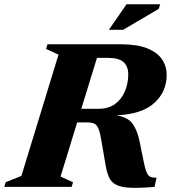

<svg xmlns="http://www.w3.org/2000/svg" viewBox="-55 -878 803 902"><path d="M229.5 -48.5 288 -22 281.5 0H-35L-28.5 -22L45.5 -51.5L220 -621.5L161.5 -648L168 -670H511Q589.5 -670 637 -650.8Q684.5 -631.5 706.2 -599Q728 -566.5 728 -526Q728 -446 668.8 -393.2Q609.5 -340.5 491 -336.5Q546 -328 568.5 -295.8Q591 -263.5 601 -212.5L621 -114Q628.5 -78 636.5 -63.2Q644.5 -48.5 655.2 -45.8Q666 -43 680.5 -43L671 0Q600 6 557 4Q514 2 491 -9.8Q468 -21.5 457.8 -43.8Q447.5 -66 441.5 -100L421 -219Q415 -256 407.5 -273.8Q400 -291.5 387.5 -297.2Q375 -303 353.5 -303H307.5ZM409 -367Q455.5 -367 486.2 -390Q517 -413 532.2 -450Q547.5 -487 547.5 -529Q547.5 -566 525.5 -586Q503.5 -606 454.5 -606H400.5L327 -367ZM456.5 -738 539.5 -858H697.5L691 -836.5L523.5 -738Z"/></svg>

Font: Newsreader 16pt ExtraBold
Style: Italic
Weight: 800
Italic angle: -17°
Designer: Hugues Gentile
Foundry: Production Type
Version: Version 1.003; ttfautohint (v1.8.3)